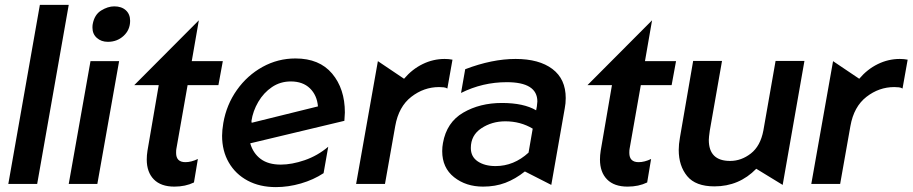

<svg xmlns="http://www.w3.org/2000/svg" viewBox="-20 -752 3731 785"><path d="M261 -732H143L14 0H132Z M467 -502H350L261 0H378ZM359 -653Q358 -648 358 -639Q358 -613 376 -597Q394 -581 421 -581Q459 -581 485.5 -605.5Q512 -630 512 -667Q512 -694 494.5 -710Q477 -726 447 -726Q421 -726 393.5 -709Q366 -692 359 -653Z M580 -100Q580 -48 609 -18.5Q638 11 693 11Q738 11 773 -6L789 -102Q762 -89 738 -89Q700 -89 700 -127Q700 -138 701 -143L747 -404H873L891 -502H764L793 -669L529 -404H629L583 -136Q580 -117 580 -100Z M1128 -79Q1077 -79 1046 -102Q1015 -125 1003 -166L1388 -258Q1390 -282 1390 -292Q1390 -389 1338 -451Q1286 -513 1188 -513Q1116 -513 1053.5 -478.5Q991 -444 948.5 -384Q906 -324 893 -249Q888 -219 888 -197Q888 -135 915.5 -87.5Q943 -40 992.5 -13.5Q1042 13 1108 13Q1159 13 1210.5 -2Q1262 -17 1303 -44L1322 -152Q1278 -115 1225.5 -97Q1173 -79 1128 -79ZM1169 -419Q1218 -419 1247 -391Q1276 -363 1280 -317L1009 -250L1008 -257Q1014 -298 1036 -335.5Q1058 -373 1092 -396Q1126 -419 1169 -419Z M1798 -511Q1751 -511 1708 -490Q1665 -469 1632 -430L1525 -502L1436 0H1554L1596 -237Q1610 -316 1661.5 -356Q1713 -396 1775 -396Q1785 -396 1794 -395Q1803 -394 1809 -390L1830 -508Q1815 -511 1798 -511Z M2006 -73Q1962 -73 1933.5 -92Q1905 -111 1905 -147Q1905 -199 1948 -227.5Q1991 -256 2046 -256Q2108 -256 2158 -226L2141 -128Q2081 -73 2006 -73ZM2293 -351Q2293 -429 2238.5 -470Q2184 -511 2088 -511Q1992 -511 1882 -469L1865 -372Q1953 -416 2052 -416Q2177 -416 2177 -337Q2177 -331 2175 -317L2172 -301Q2121 -331 2032 -331Q1942 -331 1874 -291.5Q1806 -252 1791 -167Q1788 -151 1788 -134Q1788 -66 1836.5 -27.5Q1885 11 1955 11Q2005 11 2046 -4.5Q2087 -20 2126 -51L2234 4L2289 -309Q2293 -329 2293 -351Z M2433 -100Q2433 -48 2462 -18.5Q2491 11 2546 11Q2591 11 2626 -6L2642 -102Q2615 -89 2591 -89Q2553 -89 2553 -127Q2553 -138 2554 -143L2600 -404H2726L2744 -502H2617L2646 -669L2382 -404H2482L2436 -136Q2433 -117 2433 -100Z M2755 -139Q2755 -74 2789.5 -32Q2824 10 2901 10Q3002 10 3072 -62L3180 4L3269 -503H3151L3101 -218Q3089 -155 3050 -124.5Q3011 -94 2965 -94Q2878 -94 2878 -180Q2878 -190 2882 -218L2932 -503H2814L2760 -190Q2755 -162 2755 -139Z M3659 -511Q3612 -511 3569 -490Q3526 -469 3493 -430L3386 -502L3297 0H3415L3457 -237Q3471 -316 3522.5 -356Q3574 -396 3636 -396Q3646 -396 3655 -395Q3664 -394 3670 -390L3691 -508Q3676 -511 3659 -511Z"/></svg>

Font: Geom Medium
Style: Italic
Weight: 500
Italic angle: -10°
Version: Version 1.102